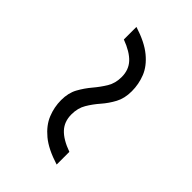

<svg xmlns="http://www.w3.org/2000/svg" viewBox="7 -476 502 502"><g transform="rotate(-45 258.0 -225.0)"><path d="M460.5 -278Q447 -235 427 -210.8Q407 -186.5 383 -177Q359 -167.5 333 -167.5Q306.5 -167.5 287.5 -177.8Q268.5 -188 252.5 -202Q236.5 -216 219.2 -226.2Q202 -236.5 178.5 -236.5Q152 -236.5 134.8 -220.5Q117.5 -204.5 105.5 -171H58.5Q72 -214.5 92 -238.5Q112 -262.5 136 -272.2Q160 -282 186 -282Q212.5 -282 231.5 -271.5Q250.5 -261 266.8 -247.2Q283 -233.5 300.2 -223Q317.5 -212.5 340.5 -212.5Q367 -212.5 384.2 -228.5Q401.5 -244.5 414 -278Z"/></g></svg>

Font: Newsreader 16pt 16pt
Style: Italic
Weight: 400
Italic angle: -17°
Version: Version 1.003